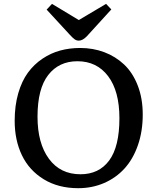

<svg xmlns="http://www.w3.org/2000/svg" viewBox="-20 -963 817 997"><path d="M389.2 -752Q377.9 -752 368.4 -758.3Q358.9 -764.6 342.8 -782.2L222.2 -913.1L250 -942.9L389.2 -858.9L530.8 -942.9L558.1 -914.1L432.1 -775.9Q409.7 -752 389.2 -752ZM386.2 14.2Q282.7 14.2 207.3 -32Q131.8 -78.1 94 -156.5Q56.2 -234.9 56.2 -335.9Q56.2 -414.6 74.7 -478.5Q93.3 -542.5 125 -585.7Q156.7 -628.9 200.4 -658.2Q244.1 -687.5 293 -700.7Q341.8 -713.9 396 -713.9Q463.4 -713.9 521.7 -691.9Q580.1 -669.9 624.8 -627.7Q669.4 -585.4 695.3 -518.8Q721.2 -452.1 721.2 -368.2Q721.2 -280.8 696 -208.7Q670.9 -136.7 626.5 -87.9Q582 -39.1 520.3 -12.5Q458.5 14.2 386.2 14.2ZM397.9 -58.1Q494.1 -58.1 547.1 -129.9Q600.1 -201.7 600.1 -349.1Q600.1 -489.7 541.5 -567.4Q482.9 -645 381.8 -645Q286.1 -645 230.5 -573.7Q174.8 -502.4 174.8 -356.9Q174.8 -219.2 233.9 -138.7Q293 -58.1 397.9 -58.1Z"/></svg>

Font: Literata Book Medium
Style: Regular
Weight: 500
Designer: Latin by Veronika Burian and Jose Scaglione. Greek by Irene Vlachou. Cyrillic by Vera Evstafieva
Foundry: TypeTogether
Version: Version 2.003;PS 002.003;hotconv 1.0.88;makeotf.lib2.5.64775